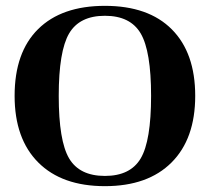

<svg xmlns="http://www.w3.org/2000/svg" viewBox="-20 -627 718 657"><path d="M30 -299Q30 -448 110.5 -527.5Q191 -607 339 -607Q488 -607 568 -526.5Q648 -446 648 -299Q648 -152 567 -71Q486 10 339 10Q192 10 111 -71Q30 -152 30 -299ZM497 -299Q497 -452 461.5 -512.5Q426 -573 339 -573Q252 -573 216.5 -512.5Q181 -452 181 -299Q181 -145 216.5 -85Q252 -25 339 -25Q426 -25 461.5 -85Q497 -145 497 -299Z"/></svg>

Font: UnnaBold
Style: Bold
Weight: 700
Designer: Jorge de Buen Unna
Foundry: Omnibus-Type
Version: Version 2.008;hotconv 1.0.109;makeotfexe 2.5.65596